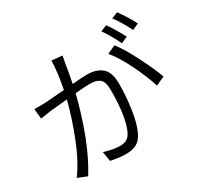

<svg xmlns="http://www.w3.org/2000/svg" viewBox="-177 -1062 1355 1306"><g transform="rotate(-30 500.0 -409.0)"><path d="M972.7 -706.1 922.9 -683.6Q874 -779.3 838.9 -822.3L887.7 -842.8Q936.5 -776.4 972.7 -706.1ZM862.3 -666 811.5 -643.6Q768.6 -732.4 730.5 -783.2L779.3 -803.7Q822.3 -743.2 862.3 -666ZM336.9 -781.2 419.9 -773.4Q414.1 -742.2 409.2 -718.8Q401.4 -662.1 382.8 -571.3Q466.8 -578.1 499 -578.1Q571.3 -578.1 614.3 -542Q657.2 -505.9 657.2 -414.1Q657.2 -316.4 642.1 -215.8Q627 -115.2 598.6 -57.6Q576.2 -10.7 542.5 6.3Q508.8 23.4 457 23.4Q408.2 23.4 340.8 8.8L329.1 -67.4Q399.4 -44.9 451.2 -44.9Q482.4 -44.9 503.4 -55.7Q524.4 -66.4 540 -96.7Q586.9 -194.3 586.9 -405.3Q586.9 -469.7 561.5 -491.7Q536.1 -513.7 482.4 -513.7Q449.2 -513.7 369.1 -506.8Q284.2 -173.8 160.2 25.4L86.9 -3.9Q154.3 -94.7 209.5 -234.9Q264.6 -375 295.9 -500Q271.5 -498 225.1 -493.2Q178.7 -488.3 164.1 -487.3Q151.4 -485.4 79.1 -474.6L71.3 -553.7Q99.6 -551.8 156.2 -553.7Q167 -553.7 310.5 -565.4Q336.9 -701.2 336.9 -781.2ZM695.3 -627 759.8 -657.2Q803.7 -602.5 858.9 -494.1Q914.1 -385.7 943.4 -306.6L874 -274.4Q848.6 -357.4 796.4 -463.9Q744.1 -570.3 695.3 -627Z"/></g></svg>

Font: Gen Shin Gothic Normal
Style: Regular
Weight: 300
Designer: [Source Han Sans]
Ryoko NISHIZUKA  (kana & ideographs); Paul D. Hunt (Latin, Greek & Cyrillic); Wenlong ZHANG  (bopomofo
Version: Version 1.002.20150607